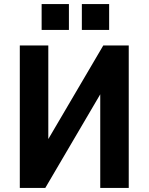

<svg xmlns="http://www.w3.org/2000/svg" viewBox="-20 -930 735 950"><path d="M78 0V-705H219V-213H202L491 -705H617V0H476V-494H494L204 0ZM385 -782V-910H520V-782ZM186 -782V-910H321V-782Z"/></svg>

Font: Nunito Sans 7pt Condensed ExtraBold
Style: Regular
Weight: 800
Width: 3
Designer: Vernon Adams
Foundry: Vernon Adams
Version: Version 3.101;gftools[0.9.27]